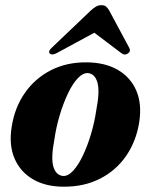

<svg xmlns="http://www.w3.org/2000/svg" viewBox="-20 -710 580 742"><path d="M315.5 -469Q386 -468.5 435.2 -440Q484.5 -411.5 506.8 -359.8Q529 -308 518 -237.5Q506.5 -164.5 467.8 -108Q429 -51.5 367.2 -19.8Q305.5 12 225.5 11.5Q157 11.5 108 -16.8Q59 -45 36.5 -96.8Q14 -148.5 25 -219Q36.5 -294 75.8 -350.5Q115 -407 176.5 -438.5Q238 -470 315.5 -469ZM223 -30Q242.5 -28.5 262.5 -50Q282.5 -71.5 300.2 -108.8Q318 -146 331.8 -192.2Q345.5 -238.5 352.5 -286.5Q366 -356.5 356.8 -390.2Q347.5 -424 321 -427.5Q301 -429 280.8 -407.8Q260.5 -386.5 242.8 -349.2Q225 -312 211 -265.5Q197 -219 190 -170Q176.5 -99.5 186.2 -66.2Q196 -33 223 -30ZM199.5 -505Q181 -495 172 -503.5Q165 -512 180.5 -526L331 -669.5Q342 -679.5 351.2 -684.8Q360.5 -690 372 -690Q383.5 -690 389.8 -684.8Q396 -679.5 402 -669.5L479 -526Q487 -512 474.5 -503.5Q461.5 -494.5 448.5 -505L344.5 -583.5Z"/></svg>

Font: Fraunces 72pt S000
Style: Bold Italic
Weight: 700
Italic angle: -16°
Version: Version 1.000; ttfautohint (v1.8.3)